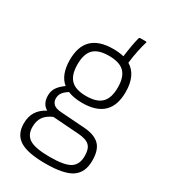

<svg xmlns="http://www.w3.org/2000/svg" viewBox="-197 -705 874 994"><g transform="rotate(30 240.0 -208.0)"><path d="M247 -171Q196 -171 161 -186Q140 -173 129 -158.5Q118 -144 118 -123Q118 -104 131.5 -90.5Q145 -77 182 -75L325 -65Q385 -60 414 -31Q443 -2 443 62Q443 133 396 164.5Q349 196 240 196Q132 196 85.5 166Q39 136 39 72Q39 30 57 1.5Q75 -27 111 -46Q75 -67 75 -116Q75 -144 89 -164.5Q103 -185 130 -204Q81 -244 81 -333Q81 -494 248 -494Q284 -494 312 -487Q321 -558 333 -605Q335 -612 341 -612H373Q381 -612 378 -606Q370 -579 363 -545.5Q356 -512 351 -471Q415 -433 415 -332Q415 -171 247 -171ZM247 -212Q311 -212 339.5 -241Q368 -270 368 -332Q368 -395 339 -423.5Q310 -452 247 -452Q184 -452 155.5 -423.5Q127 -395 127 -332Q127 -270 155.5 -241Q184 -212 247 -212ZM87 65Q87 114 122.5 134.5Q158 155 242 155Q329 155 363 133.5Q397 112 397 60Q397 17 377 -1.5Q357 -20 310 -23L156 -34H155Q120 -19 103.5 4.5Q87 28 87 65Z"/></g></svg>

Font: Sofia Sans Semi Condensed Light
Style: Regular
Weight: 300
Designer: Botio Nikoltchev, Ani Petrova
Foundry: lettersoup
Version: Version 4.100; ttfautohint (v1.8.4.7-5d5b)